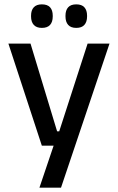

<svg xmlns="http://www.w3.org/2000/svg" viewBox="-20 -689 541 881"><path d="M296.5 -86.5 244.5 -64 382 -489H482.5L260 172H161L238.5 -57.5L282.5 -20.5H172L18.5 -489H120L242 -86.5ZM172 -561Q147.5 -561 135 -574.8Q122.5 -588.5 122.5 -613.5V-617Q122.5 -642 135 -655.5Q147.5 -669 172 -669Q197.5 -669 209.8 -655.5Q222 -642 222 -617V-613.5Q222 -588.5 209.8 -574.8Q197.5 -561 172 -561ZM330 -561Q305 -561 292.8 -574.8Q280.5 -588.5 280.5 -613.5V-617Q280.5 -642 292.8 -655.5Q305 -669 330 -669Q355 -669 367.2 -655.5Q379.5 -642 379.5 -617V-613.5Q379.5 -588.5 367.2 -574.8Q355 -561 330 -561Z"/></svg>

Font: Anek Odia Medium
Style: Regular
Weight: 500
Designer: Yesha Goshar & Mahesh Sahu (Odia), Yesha Goshar (Latin)
Foundry: Ek Type
Version: Version 1.003